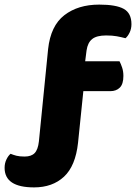

<svg xmlns="http://www.w3.org/2000/svg" viewBox="-35 -699 591 834"><path d="M327 -303 304 -79Q293 22 243 68.5Q193 115 113 115Q-15 115 -15 30Q-15 10 -7 -6.5Q1 -23 11 -31Q23 -26 36.5 -22.5Q50 -19 72 -19Q101 -19 115.5 -34Q130 -49 134 -85L174 -486Q185 -587 244.5 -633Q304 -679 396 -679Q469 -679 502.5 -660.5Q536 -642 536 -594Q536 -574 528 -557.5Q520 -541 510 -533Q491 -538 472 -541.5Q453 -545 426 -545Q385 -545 365.5 -529.5Q346 -514 341 -480L335 -433H484Q490 -422 495.5 -405.5Q501 -389 501 -369Q501 -334 485.5 -318.5Q470 -303 444 -303Z"/></svg>

Font: Baloo Paaji 2 ExtraBold
Style: Regular
Weight: 800
Designer: Shuchita Grover, Noopur Datye and Ek Type
Foundry: Ek Type
Version: Version 1.640;hotconv 1.0.111;makeotfexe 2.5.65597; ttfautoh